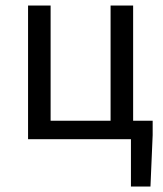

<svg xmlns="http://www.w3.org/2000/svg" viewBox="-20 -506 594 698"><path d="M82 0H456V172H527L535 -15V-67H464V-486H382V-67H164V-486H82Z"/></svg>

Font: Giro Sans Regular
Style: Regular
Weight: 400
Designer: Paul D. Hunt
Foundry: Adobe Systems Incorporated
Version: Version 1.000;PS 1.0;hotconv 1.0.88;makeotf.lib2.5.647800